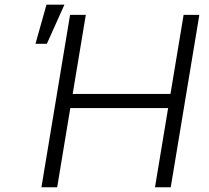

<svg xmlns="http://www.w3.org/2000/svg" viewBox="-20 -790 882 810"><path d="M154.8 0 275.6 -727.3H342L286.6 -393.8H699.2L754.6 -727.3H821L700.3 0H633.9L689.3 -334.2H276.6L221.2 0ZM129.6 -605.1 176.1 -770.2H251.8L177.6 -605.1Z"/></svg>

Font: Inter UI Light
Style: Italic
Weight: 300
Italic angle: 9.39999°
Designer: Rasmus Andersson
Foundry: rsms
Version: 3.2;8d6f07862